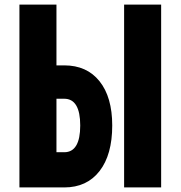

<svg xmlns="http://www.w3.org/2000/svg" viewBox="-20 -820 790 840"><path d="M65 -800H227V-534H261Q360 -534 415.5 -464.5Q471 -395 471 -271Q471 -143 415.5 -71.5Q360 0 261 0H65ZM227 -388V-154H261Q296 -154 313.5 -183.5Q331 -213 331 -271Q331 -329 313.5 -358.5Q296 -388 261 -388ZM523 -800H685V0H523Z"/></svg>

Font: Martian Mono SemiExpanded
Style: Bold
Weight: 700
Width: 6
Designer: Roman Shamin
Foundry: Evil Martians
Version: Version 1.000